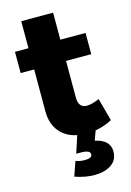

<svg xmlns="http://www.w3.org/2000/svg" viewBox="-133 -731 704 1030"><g transform="rotate(-15 218.5 -215.5)"><path d="M308 56Q390 74 390 137Q390 185 353.5 209.5Q317 234 262 234Q207 234 152 214L180 134Q202 143 231 143Q271 143 271 121Q271 98 218 98H194L225 3Q164 -9 128.5 -52.5Q93 -96 93 -165V-397H18V-515H93V-665H270V-515H410V-397H270V-193Q270 -164 282.5 -149.5Q295 -135 319 -136Q343 -136 386 -154L420 -28Q381 -6 327 4Z"/></g></svg>

Font: Montserrat arm
Style: Bold
Weight: 700
Designer: Julieta Ulanovsky
Foundry: Julieta Ulanovsky
Version: Version 6.000;PS 006.000;hotconv 1.0.88;makeotf.lib2.5.64775